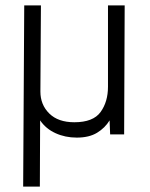

<svg xmlns="http://www.w3.org/2000/svg" viewBox="-20 -499 558 713"><path d="M66 194 70 -479H132L130 -159Q130 -110 163 -77.5Q196 -45 256 -45Q326 -45 353.5 -83Q381 -121 381 -177V-479H443L441 0H389L387 -52Q370 -24 340.5 -6Q311 12 265 12Q222 12 186 -4.5Q150 -21 129 -52L128 194Z"/></svg>

Font: Zen Kaku Gothic New
Style: Regular
Weight: 400
Designer: Yoshimichi Ohira
Foundry: Positype
Version: Version 1.001